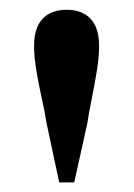

<svg xmlns="http://www.w3.org/2000/svg" viewBox="-20 -841 275 395"><path d="M117 -820.9Q148.6 -820.9 166.3 -802.5Q183.9 -784 183.9 -745.9Q183.9 -723.5 179.2 -695.1Q174.6 -666.6 168.9 -638.6Q163.2 -610.5 159.7 -587.6L132.7 -465.8H101.8L75.8 -587.6Q72.3 -610.5 65.9 -638.9Q59.5 -667.3 54.8 -695.8Q50.1 -724.2 50.1 -745.9Q50.1 -784 67.7 -802.5Q85.4 -820.9 117 -820.9Z"/></svg>

Font: Noto Serif HK
Style: Regular
Weight: 200
Designer: Ryoko NISHIZUKA 西塚涼子 (kana & ideographs); Frank Grießhammer (Latin, Greek & Cyrillic); Wenlong ZHANG 张文龙 (bopomofo); San
Foundry: Adobe
Version: Version 2.001;hotconv 1.1.0;makeotfexe 2.6.0